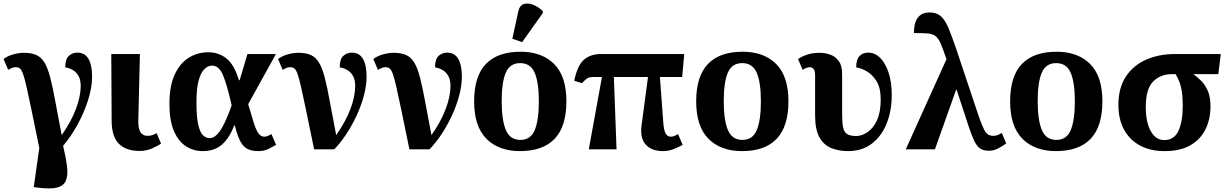

<svg xmlns="http://www.w3.org/2000/svg" viewBox="-24 -840 6902 1080"><path d="M186 215 166 212 197 -8Q171 -136 153.5 -220Q136 -304 125 -353Q114 -402 105 -425.5Q96 -449 87 -455.5Q78 -462 64 -462Q54 -462 45 -458.5Q36 -455 22 -447L-4 -508Q18 -525 50 -534Q82 -543 110 -543Q153 -543 180.5 -530.5Q208 -518 226 -488.5Q244 -459 258 -406Q272 -353 286.5 -273Q301 -193 323 -80Q377 -157 403.5 -228Q430 -299 430 -356Q430 -392 417 -414Q404 -436 384 -447Q364 -458 343 -461Q343 -508 363.5 -526Q384 -544 411 -544Q453 -544 473.5 -509Q494 -474 494 -409Q494 -347 471 -275.5Q448 -204 411 -137Q374 -70 331 -20Q347 47 353 96Q359 145 347 175Q335 205 297 215Q259 225 186 215Z M761 9Q685 9 644.5 -31.5Q604 -72 604 -162L602 -536H763L754 -164Q751 -76 805 -76Q822 -76 833 -80Q844 -84 857 -91L882 -32Q864 -20 832 -5.5Q800 9 761 9Z M1116 10Q1065 10 1022.5 -17Q980 -44 954.5 -102.5Q929 -161 929 -257Q929 -355 958 -419Q987 -483 1036.5 -514.5Q1086 -546 1148 -546Q1205 -546 1249 -512Q1293 -478 1320 -389H1324L1368 -536H1528L1372 -254Q1391 -188 1404 -147.5Q1417 -107 1430.5 -89Q1444 -71 1463 -71Q1478 -71 1503 -86L1529 -25Q1510 -14 1485.5 -2Q1461 10 1430 10Q1395 10 1370.5 -1Q1346 -12 1329 -43Q1312 -74 1297 -134H1293Q1268 -66 1226 -28Q1184 10 1116 10ZM1155 -63Q1176 -63 1194.5 -81Q1213 -99 1228.5 -128Q1244 -157 1257 -189Q1270 -221 1279 -248Q1253 -363 1230.5 -417Q1208 -471 1169 -471Q1146 -471 1125.5 -451Q1105 -431 1093 -386Q1081 -341 1081 -264Q1081 -178 1092 -134.5Q1103 -91 1120 -77Q1137 -63 1155 -63Z M1743 0Q1716 -131 1698.5 -216Q1681 -301 1669.5 -351Q1658 -401 1649.5 -424.5Q1641 -448 1631.5 -455Q1622 -462 1608 -462Q1598 -462 1589 -458.5Q1580 -455 1566 -447L1540 -508Q1562 -525 1594 -534Q1626 -543 1654 -543Q1697 -543 1724.5 -530.5Q1752 -518 1770 -488.5Q1788 -459 1802 -406Q1816 -353 1830.5 -273Q1845 -193 1867 -80Q1921 -157 1947.5 -228Q1974 -299 1974 -356Q1974 -392 1961 -414Q1948 -436 1928 -447Q1908 -458 1887 -461Q1887 -508 1907.5 -526Q1928 -544 1955 -544Q1997 -544 2017.5 -509Q2038 -474 2038 -409Q2038 -359 2023 -302.5Q2008 -246 1982 -190Q1956 -134 1923.5 -85Q1891 -36 1856 0Z M2279 0Q2252 -131 2234.5 -216Q2217 -301 2205.5 -351Q2194 -401 2185.5 -424.5Q2177 -448 2167.5 -455Q2158 -462 2144 -462Q2134 -462 2125 -458.5Q2116 -455 2102 -447L2076 -508Q2098 -525 2130 -534Q2162 -543 2190 -543Q2233 -543 2260.5 -530.5Q2288 -518 2306 -488.5Q2324 -459 2338 -406Q2352 -353 2366.5 -273Q2381 -193 2403 -80Q2457 -157 2483.5 -228Q2510 -299 2510 -356Q2510 -392 2497 -414Q2484 -436 2464 -447Q2444 -458 2423 -461Q2423 -508 2443.5 -526Q2464 -544 2491 -544Q2533 -544 2553.5 -509Q2574 -474 2574 -409Q2574 -359 2559 -302.5Q2544 -246 2518 -190Q2492 -134 2459.5 -85Q2427 -36 2392 0Z M2901 10Q2781 10 2712 -59.5Q2643 -129 2643 -270Q2643 -411 2709 -480Q2775 -549 2904 -549Q3024 -549 3093 -480Q3162 -411 3162 -270Q3162 -129 3096 -59.5Q3030 10 2901 10ZM2903 -53Q2961 -53 2984 -108.5Q3007 -164 3007 -270Q3007 -377 2983.5 -431Q2960 -485 2902 -485Q2844 -485 2821 -431Q2798 -377 2798 -270Q2798 -164 2821.5 -108.5Q2845 -53 2903 -53ZM2913 -603 2858 -622 2891 -774Q2898 -809 2922 -817Q2946 -825 2975.5 -813Q3005 -801 3029 -778V-766Z M3288 0 3362 -407H3314Q3292 -407 3281 -400.5Q3270 -394 3249 -372L3206 -386Q3224 -472 3260.5 -504Q3297 -536 3356 -536H3825L3813 -407H3688L3707 -151Q3710 -108 3720 -89.5Q3730 -71 3750 -71Q3756 -71 3766 -74Q3776 -77 3790 -86L3816 -25Q3787 -9 3760.5 0.5Q3734 10 3705 10Q3641 10 3608 -27Q3575 -64 3585 -136L3621 -407H3429L3444 0Z M4150 10Q4030 10 3961 -59.5Q3892 -129 3892 -270Q3892 -411 3958 -480Q4024 -549 4153 -549Q4273 -549 4342 -480Q4411 -411 4411 -270Q4411 -129 4345 -59.5Q4279 10 4150 10ZM4152 -53Q4210 -53 4233 -108.5Q4256 -164 4256 -270Q4256 -377 4232.5 -431Q4209 -485 4151 -485Q4093 -485 4070 -431Q4047 -377 4047 -270Q4047 -164 4070.5 -108.5Q4094 -53 4152 -53Z M4746 10Q4694 10 4652 -7Q4610 -24 4585.5 -67.5Q4561 -111 4561 -190V-415Q4561 -443 4552 -452.5Q4543 -462 4533 -462Q4513 -462 4491 -447L4465 -508Q4487 -523 4517.5 -533Q4548 -543 4587 -543Q4615 -543 4644 -533.5Q4673 -524 4693 -498Q4713 -472 4713 -421V-200Q4713 -153 4718 -125.5Q4723 -98 4740 -86.5Q4757 -75 4793 -75Q4823 -75 4855 -96Q4887 -117 4908.5 -162.5Q4930 -208 4930 -281Q4930 -345 4907 -382.5Q4884 -420 4852 -438.5Q4820 -457 4792 -461Q4792 -505 4810.5 -524.5Q4829 -544 4860 -544Q4897 -544 4926.5 -515Q4956 -486 4974 -432.5Q4992 -379 4992 -306Q4992 -217 4963.5 -145.5Q4935 -74 4880 -32Q4825 10 4746 10Z M5071 0 5300 -507 5298 -512Q5280 -566 5267 -595.5Q5254 -625 5237.5 -637.5Q5221 -650 5193 -652Q5165 -654 5117 -654Q5116 -709 5138 -739.5Q5160 -770 5205 -770Q5244 -770 5268 -749Q5292 -728 5310.5 -684Q5329 -640 5353 -570L5479 -193Q5501 -129 5516.5 -102.5Q5532 -76 5562 -76Q5579 -76 5589 -80.5Q5599 -85 5611 -92L5636 -33Q5611 -15 5587 -3.5Q5563 8 5540 8Q5508 8 5489.5 -4.5Q5471 -17 5457 -46Q5443 -75 5426 -125L5357 -335H5354L5235 0Z M5916 10Q5796 10 5727 -59.5Q5658 -129 5658 -270Q5658 -411 5724 -480Q5790 -549 5919 -549Q6039 -549 6108 -480Q6177 -411 6177 -270Q6177 -129 6111 -59.5Q6045 10 5916 10ZM5918 -53Q5976 -53 5999 -108.5Q6022 -164 6022 -270Q6022 -377 5998.5 -431Q5975 -485 5917 -485Q5859 -485 5836 -431Q5813 -377 5813 -270Q5813 -164 5836.5 -108.5Q5860 -53 5918 -53Z M6526 10Q6448 10 6389.5 -21Q6331 -52 6299 -110.5Q6267 -169 6267 -250Q6267 -345 6308.5 -408.5Q6350 -472 6422 -504Q6494 -536 6585 -536H6843L6829 -423H6689Q6711 -407 6733 -385Q6755 -363 6770 -329Q6785 -295 6785 -241Q6785 -170 6757 -113Q6729 -56 6672 -23Q6615 10 6526 10ZM6525 -52Q6581 -52 6605 -104.5Q6629 -157 6629 -245Q6629 -298 6623 -331Q6617 -364 6607.5 -385.5Q6598 -407 6589 -423H6568Q6504 -423 6462.5 -381.5Q6421 -340 6421 -239Q6421 -151 6449.5 -101.5Q6478 -52 6525 -52Z"/></svg>

Font: Noto Serif
Style: Bold
Weight: 700
Designer: Monotype Design Team
Foundry: Monotype Imaging Inc.
Version: Version 2.014